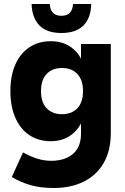

<svg xmlns="http://www.w3.org/2000/svg" viewBox="-20 -750 627 960"><path d="M249 190Q181 190 130.5 175Q80 160 39 135L95 12Q129 31 164 42.5Q199 54 237 54Q281 54 314.5 39Q348 24 366.5 -6Q385 -36 385 -80V-177L404 -294L385 -393V-530H534V-87Q534 4 498 65.5Q462 127 398 158.5Q334 190 249 190ZM234 -44Q173 -44 127.5 -74Q82 -104 57 -160.5Q32 -217 32 -294Q32 -372 57 -428Q82 -484 127.5 -514Q173 -544 234 -544Q314 -544 362.5 -489.5Q411 -435 411 -334V-255Q411 -155 362.5 -99.5Q314 -44 234 -44ZM290 -179Q338 -179 366.5 -208.5Q395 -238 395 -294Q395 -351 366.5 -380.5Q338 -410 290 -410Q242 -410 213.5 -380.5Q185 -351 185 -294Q185 -238 213.5 -208.5Q242 -179 290 -179ZM287 -585Q213 -585 176.5 -623.5Q140 -662 138 -730H229Q230 -702 244.5 -686.5Q259 -671 287 -671Q315 -671 329.5 -686.5Q344 -702 345 -730H436Q435 -662 398 -623.5Q361 -585 287 -585Z"/></svg>

Font: Radio Canada Big
Style: Bold
Weight: 700
Designer: Étienne Aubert Bonn
Foundry: Coppers and Brasses
Version: Version 1.001